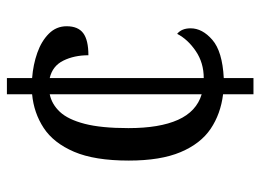

<svg xmlns="http://www.w3.org/2000/svg" viewBox="-119 -635 754 556"><g transform="rotate(-90 258.0 -357.0)"><path d="M263 -88Q206 -95 163 -124Q120 -153 95.5 -211Q71 -269 71 -361Q71 -460 96.5 -519.5Q122 -579 165.5 -607.5Q209 -636 263 -641V-714H310V-641Q349 -638 383 -626Q417 -614 438.5 -592.5Q460 -571 460 -541Q460 -508 440 -493Q420 -478 376 -478Q376 -519 360.5 -550.5Q345 -582 310 -590V-144Q354 -144 388 -167Q422 -190 438 -221Q454 -208 454 -182Q454 -148 420.5 -119Q387 -90 310 -86V0H263ZM263 -590Q234 -584 212 -560.5Q190 -537 177.5 -489Q165 -441 165 -362Q165 -272 189 -218.5Q213 -165 263 -150Z"/></g></svg>

Font: Noto Serif Khmer SemiCondensed
Style: Regular
Weight: 400
Width: 4
Designer: Danh Hong and the Monotype Design Team
Foundry: Monotype Imaging Inc.
Version: Version 2.004; ttfautohint (v1.8.4.7-5d5b)